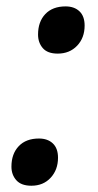

<svg xmlns="http://www.w3.org/2000/svg" viewBox="-20 -572 309 606"><path d="M100.1 -462.9Q100.1 -503.4 123 -527.6Q146 -551.8 187 -551.8Q214.4 -551.8 230.7 -536.4Q247.1 -521 247.1 -491.2Q247.1 -452.6 223.4 -427.7Q199.7 -402.8 162.1 -402.8Q129.9 -402.8 115 -420.2Q100.1 -437.5 100.1 -462.9ZM16.1 -45.9Q16.1 -86.4 39.1 -110.6Q62 -134.8 103 -134.8Q130.4 -134.8 146.7 -119.4Q163.1 -104 163.1 -74.2Q163.1 -36.1 139.9 -11Q116.7 14.2 79.1 14.2Q46.9 14.2 31.5 -3.2Q16.1 -20.5 16.1 -45.9Z"/></svg>

Font: f52132580099584   
Style: Italic
Weight: 600
Italic angle: -12°
Foundry: Ascender Corporation
Version: Version 1.10